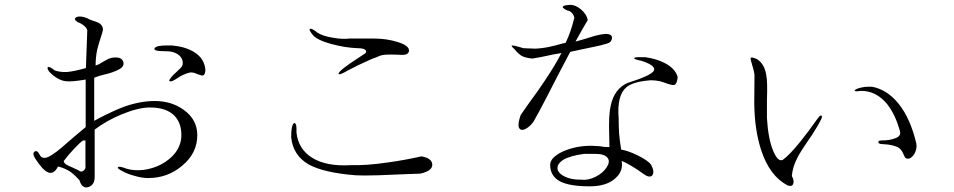

<svg xmlns="http://www.w3.org/2000/svg" viewBox="-20 -791 4040 813"><path d="M342.8 -454.1V-252.9L293.9 -211.9Q258.8 -181.6 243.2 -168Q216.8 -145.5 202.1 -136.7Q184.6 -125 172.9 -123Q158.2 -120.1 150.4 -131.8Q137.7 -157.2 127 -149.4Q115.2 -141.6 128.9 -120.1Q160.2 -71.3 182.6 -61.5Q208 -50.8 225.6 -85.9Q252.9 -80.1 278.3 -63.5Q297.9 -48.8 316.4 -28.3Q327.1 9.8 354.5 1Q380.9 -7.8 380.9 -42V-242.2Q430.7 -280.3 497.1 -307.6Q566.4 -335.9 615.2 -335.9Q685.5 -335.9 719.7 -299.8Q748 -269.5 748 -218.8Q748 -178.7 722.7 -144.5Q700.2 -115.2 662.1 -94.7Q626 -76.2 585.9 -71.3Q544.9 -67.4 514.6 -77.1Q484.4 -88.9 479.5 -83Q474.6 -78.1 500 -65.4Q523.4 -52.7 551.8 -45.9Q581.1 -37.1 607.4 -37.1Q690.4 -37.1 752 -89.8Q815.4 -142.6 815.4 -218.8Q815.4 -284.2 758.8 -325.2Q707 -363.3 635.7 -363.3Q573.2 -363.3 504.9 -338.9Q464.8 -324.2 398.4 -290L378.9 -279.3V-461.9Q388.7 -465.8 400.4 -469.7Q408.2 -471.7 422.9 -475.6Q444.3 -480.5 454.1 -484.4Q471.7 -490.2 485.4 -498Q507.8 -510.7 502 -529.3Q496.1 -547.9 468.8 -547.9Q455.1 -547.9 441.4 -543Q433.6 -539.1 418 -530.3Q407.2 -523.4 401.4 -520.5Q392.6 -515.6 384.8 -513.7Q384.8 -547.9 391.6 -581.1Q396.5 -600.6 406.2 -630.9Q410.2 -643.6 412.1 -649.4Q414.1 -658.2 416 -664.1Q416 -681.6 403.3 -690.4Q396.5 -696.3 377 -702.1Q367.2 -705.1 363.3 -707Q355.5 -710 351.6 -712.9Q321.3 -725.6 304.7 -718.8Q288.1 -710.9 308.6 -697.3Q323.2 -692.4 334 -683.6Q345.7 -674.8 349.6 -663.1L343.8 -502.9Q295.9 -489.3 265.6 -486.3Q233.4 -484.4 210.9 -493.2Q191.4 -509.8 183.6 -506.8Q176.8 -503.9 188.5 -487.3Q222.7 -452.1 256.8 -447.3Q280.3 -443.4 341.8 -454.1ZM332 -196.3H341.8V-86.9Q343.8 -79.1 336.9 -71.3Q329.1 -62.5 319.3 -65.4Q310.5 -71.3 300.8 -75.2Q294.9 -78.1 284.2 -83Q265.6 -90.8 259.8 -94.7Q250 -101.6 250 -109.4Q269.5 -135.7 293.9 -161.1Q319.3 -188.5 332 -196.3ZM707 -598.6H686.5Q641.6 -598.6 634.8 -586.9Q627 -574.2 675.8 -574.2Q714.8 -575.2 736.3 -558.6Q753.9 -544.9 753.9 -524.4Q753.9 -513.7 747.1 -505.9Q743.2 -501 731.4 -490.2L712.9 -472.7Q689.5 -448.2 700.2 -446.3Q709 -445.3 729.5 -459Q742.2 -467.8 756.8 -474.6Q774.4 -482.4 787.1 -484.4Q793.9 -484.4 802.7 -482.4Q807.6 -480.5 817.4 -476.6Q835 -469.7 839.8 -471.7Q849.6 -474.6 849.6 -497.1Q844.7 -544.9 800.8 -571.3Q763.7 -593.8 707 -598.6Z M1560.5 -627.9H1460Q1431.6 -624 1391.6 -630.9Q1346.7 -637.7 1323.2 -653.3Q1300.8 -671.9 1293 -668.9Q1286.1 -666 1301.8 -646.5Q1318.4 -622.1 1383.8 -604.5Q1440.4 -588.9 1495.1 -586.9Q1523.4 -586.9 1529.3 -577.1Q1534.2 -567.4 1519.5 -560.5L1460.9 -521.5L1435.5 -502.9Q1410.2 -482.4 1414.1 -477.5Q1418.9 -472.7 1452.1 -492.2L1492.2 -512.7Q1519.5 -525.4 1534.2 -532.2Q1558.6 -543.9 1577.1 -549.8Q1592.8 -558.6 1616.2 -559.6Q1629.9 -560.5 1657.2 -559.6Q1685.5 -557.6 1695.3 -559.6Q1711.9 -563.5 1711.9 -577.1Q1711.9 -598.6 1663.1 -613.3Q1617.2 -627.9 1560.5 -627.9ZM1235.4 -229.5V-248Q1235.4 -260.7 1231.4 -266.6Q1227.5 -272.5 1223.6 -268.6Q1218.8 -264.6 1215.8 -251Q1212.9 -235.4 1212.9 -210Q1220.7 -132.8 1287.1 -94.7Q1350.6 -59.6 1485.4 -48.8Q1513.7 -46.9 1581.1 -48.8Q1621.1 -49.8 1702.1 -53.7L1758.8 -55.7Q1810.5 -66.4 1810.5 -93.8Q1809.6 -121.1 1764.6 -128.9Q1695.3 -113.3 1625 -103.5Q1532.2 -89.8 1468.8 -91.8Q1362.3 -85 1301.8 -123Q1243.2 -159.2 1235.4 -229.5Z M2246.1 -585 2196.3 -586.9 2176.8 -592.8Q2155.3 -598.6 2149.4 -598.6Q2140.6 -598.6 2158.2 -583Q2175.8 -561.5 2190.4 -553.7Q2205.1 -545.9 2234.4 -543Q2245.1 -544.9 2272.5 -549.8Q2288.1 -552.7 2323.2 -560.5L2357.4 -566.4Q2333 -518.6 2288.1 -451.2Q2262.7 -412.1 2215.8 -348.6L2184.6 -303.7Q2173.8 -272.5 2175.8 -255.9Q2178.7 -242.2 2189.5 -241.2Q2200.2 -240.2 2214.8 -251Q2228.5 -260.7 2239.3 -276.4Q2260.7 -313.5 2292 -374Q2310.5 -409.2 2345.7 -478.5L2394.5 -571.3L2443.4 -582Q2477.5 -588.9 2495.1 -592.8Q2524.4 -598.6 2546.9 -605.5Q2569.3 -610.4 2571.3 -628.9Q2573.2 -647.5 2543 -647.5Q2523.4 -645.5 2500 -639.6Q2486.3 -635.7 2459 -627Q2443.4 -622.1 2435.5 -620.1Q2423.8 -617.2 2417 -615.2L2445.3 -666L2468.8 -706.1Q2464.8 -729.5 2441.4 -750Q2418 -770.5 2394.5 -770.5Q2373 -769.5 2366.2 -765.6Q2355.5 -758.8 2380.9 -747.1Q2389.6 -746.1 2397.5 -740.2Q2408.2 -732.4 2412.1 -715.8Q2404.3 -685.5 2396.5 -662.1Q2387.7 -635.7 2375 -609.4L2364.3 -607.4Q2326.2 -596.7 2306.6 -592.8Q2274.4 -585.9 2246.1 -585ZM2712.9 -548.8H2694.3Q2670.9 -549.8 2666 -545.9Q2661.1 -540 2697.3 -533.2Q2762.7 -511.7 2747.1 -489.3Q2732.4 -469.7 2636.7 -439.5Q2582 -415 2566.4 -345.7Q2556.6 -305.7 2559.6 -221.7L2560.5 -168Q2550.8 -168 2539.1 -168.9Q2532.2 -169.9 2519.5 -171.9L2483.4 -173.8Q2419.9 -173.8 2365.2 -150.4Q2309.6 -125 2309.6 -92.8Q2309.6 -45.9 2350.6 -23.4Q2391.6 -2 2476.6 -2Q2549.8 -2 2586.9 -37.1Q2620.1 -67.4 2612.3 -109.4Q2628.9 -103.5 2656.2 -86.9Q2683.6 -70.3 2703.1 -55.7Q2730.5 -35.2 2742.2 -48.8Q2752.9 -63.5 2737.3 -92.8Q2724.6 -111.3 2678.7 -133.8Q2635.7 -154.3 2610.4 -157.2Q2604.5 -191.4 2601.6 -224.6Q2599.6 -256.8 2599.6 -291Q2591.8 -386.7 2631.8 -420.9Q2659.2 -445.3 2735.4 -451.2Q2753.9 -451.2 2773.4 -447.3Q2785.2 -444.3 2803.7 -437.5Q2828.1 -428.7 2835.9 -431.6Q2846.7 -435.5 2849.6 -464.8Q2838.9 -502 2793.9 -524.4Q2759.8 -542 2712.9 -548.8ZM2454.1 -139.6H2499Q2542 -139.6 2553.7 -121.1Q2564.5 -105.5 2547.9 -81.1Q2532.2 -57.6 2502.9 -43Q2470.7 -26.4 2441.4 -30.3Q2400.4 -29.3 2372.1 -43Q2344.7 -55.7 2340.8 -75.2Q2337.9 -95.7 2363.3 -113.3Q2393.6 -131.8 2454.1 -139.6Z M3173.8 -355.5Q3174.8 -241.2 3203.1 -155.3Q3239.3 -44.9 3315.4 -5.9Q3334 1 3338.9 -12.7Q3343.8 -26.4 3333 -45.9Q3335.9 -84 3357.4 -125Q3370.1 -149.4 3402.3 -196.3Q3420.9 -222.7 3428.7 -236.3Q3443.4 -258.8 3452.1 -276.4Q3463.9 -295.9 3459 -300.8Q3455.1 -306.6 3441.4 -288.1Q3402.3 -232.4 3368.2 -190.4Q3323.2 -134.8 3294.9 -114.3Q3274.4 -103.5 3253.9 -152.3Q3232.4 -204.1 3227.5 -292V-367.2Q3230.5 -444.3 3224.6 -473.6Q3216.8 -521.5 3184.6 -541Q3162.1 -550.8 3159.2 -545.9Q3156.2 -543 3163.1 -522.5Q3167 -509.8 3168.9 -502Q3172.9 -488.3 3174.8 -474.6ZM3671.9 -423.8Q3736.3 -412.1 3785.2 -351.6Q3835.9 -288.1 3860.4 -181.6Q3863.3 -161.1 3852.5 -140.6Q3839.8 -119.1 3824.2 -119.1Q3816.4 -119.1 3812.5 -124Q3810.5 -127 3806.6 -135.7Q3799.8 -154.3 3787.1 -164.1Q3765.6 -178.7 3717.8 -180.7Q3700.2 -180.7 3699.2 -188.5Q3698.2 -196.3 3712.9 -196.3Q3747.1 -196.3 3769.5 -205.1Q3796.9 -214.8 3791 -234.4Q3771.5 -306.6 3735.4 -351.6Q3689.5 -406.2 3627 -406.2Q3606.4 -403.3 3600.6 -405.3Q3595.7 -407.2 3603.5 -412.1Q3611.3 -417 3625 -419.9Q3640.6 -423.8 3657.2 -423.8Z"/></svg>

Font: BatangChe
Style: Regular
Weight: 400
Monospace: yes
Version: Version 2.21